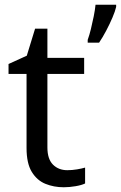

<svg xmlns="http://www.w3.org/2000/svg" viewBox="-20 -780 510 810"><path d="M264 -62Q284 -62 305 -65.5Q326 -69 339 -73V-6Q325 1 299 5.5Q273 10 249 10Q207 10 171.5 -4.5Q136 -19 114 -55Q92 -91 92 -156V-468H16V-510L93 -545L128 -659H180V-536H335V-468H180V-158Q180 -109 203.5 -85.5Q227 -62 264 -62ZM470 -751Q466 -733 454.5 -706Q443 -679 428 -650.5Q413 -622 398 -600H350V-612Q357 -631 363.5 -657.5Q370 -684 375.5 -711.5Q381 -739 383 -760H470Z"/></svg>

Font: Noto Sans Old Persian
Style: Regular
Weight: 400
Designer: Monotype Design Team
Foundry: Monotype Imaging Inc.
Version: Version 2.001; ttfautohint (v1.8.4.7-5d5b)